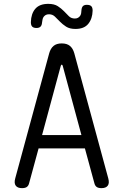

<svg xmlns="http://www.w3.org/2000/svg" viewBox="-20 -965 640 995"><path d="M198 -265H402L305 -624Q303 -630 300 -630Q297 -630 295 -624ZM469 -16 420 -196H180L131 -16Q128 -3 119.5 3.5Q111 10 94 10Q71 10 61.5 -3Q52 -16 59 -41L235 -689Q242 -714 257.5 -727Q273 -740 300 -740Q327 -740 342.5 -727Q358 -714 365 -689L541 -41Q548 -16 538.5 -3Q529 10 506 10Q489 10 480.5 3.5Q472 -3 469 -16ZM198 -849Q197 -834 190 -827Q183 -820 169 -820Q154 -820 147 -827Q140 -834 140 -850Q141 -894 163 -919.5Q185 -945 230 -945Q261 -945 279.5 -933Q298 -921 311.5 -907Q325 -893 337 -881Q349 -869 368 -869Q378 -869 384.5 -873Q391 -877 395 -882.5Q399 -888 400.5 -896Q402 -904 402 -911Q403 -926 409.5 -933Q416 -940 430 -940Q446 -940 453 -933Q460 -926 460 -910Q459 -868 437.5 -841.5Q416 -815 371 -815Q341 -815 322.5 -827Q304 -839 290.5 -853Q277 -867 264.5 -879Q252 -891 234 -891Q223 -891 216.5 -887Q210 -883 206 -877.5Q202 -872 200.5 -864Q199 -856 198 -849Z"/></svg>

Font: Maple Mono Normal NL Light
Style: Regular
Weight: 300
Monospace: yes
Designer: subframe7536
Version: Version 7.000